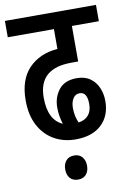

<svg xmlns="http://www.w3.org/2000/svg" viewBox="-91 -678 627 926"><g transform="rotate(-10 223.0 -214.5)"><path d="M238 0Q178 0 131.5 -27Q85 -54 58.5 -104.5Q32 -155 32 -227Q32 -328 85 -383Q138 -438 226 -445V-542H0V-622H446V-542H314V-368H286Q240 -368 211.5 -359.5Q183 -351 163 -335Q120 -299 120 -225Q120 -115 189 -85Q183 -104 179.5 -124Q176 -144 176 -167Q176 -216 204.5 -253Q233 -290 293 -290Q333 -290 359 -271Q385 -252 397.5 -222Q410 -192 410 -158Q410 -85 364.5 -42.5Q319 0 238 0ZM250 -152Q250 -130 254 -112Q258 -94 265 -78Q296 -82 313.5 -102Q331 -122 331 -157Q331 -216 294 -216Q273 -216 261.5 -197.5Q250 -179 250 -152ZM162 134Q162 108 176 91.5Q190 75 216 75Q241 75 255 91.5Q269 108 269 134Q269 161 255 177Q241 193 216 193Q190 193 176 177Q162 161 162 134Z"/></g></svg>

Font: Noto Sans ExtraCondensed Medium
Style: Italic
Weight: 500
Width: 2
Italic angle: -12°
Designer: Monotype Design Team
Foundry: Monotype Imaging Inc.
Version: Version 2.013; ttfautohint (v1.8.4.7-5d5b)